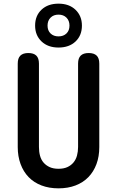

<svg xmlns="http://www.w3.org/2000/svg" viewBox="-20 -1020 640 1050"><path d="M77 -672Q77 -702 91.5 -716Q106 -730 135 -730Q164 -730 178.5 -716Q193 -702 193 -672V-216Q193 -190 199 -168Q205 -146 218.5 -130.5Q232 -115 252 -106Q272 -97 300 -97Q328 -97 348 -106Q368 -115 381.5 -131Q395 -147 401 -169Q407 -191 407 -216V-672Q407 -702 421.5 -716Q436 -730 465 -730Q494 -730 508.5 -716Q523 -702 523 -672V-216Q523 -164 507.5 -122.5Q492 -81 463.5 -51.5Q435 -22 393.5 -6Q352 10 300 10Q248 10 206.5 -6Q165 -22 136.5 -51.5Q108 -81 92.5 -123Q77 -165 77 -216ZM300 -760Q242 -760 207 -793.5Q172 -827 172 -880Q172 -934 207 -967Q242 -1000 300 -1000Q358 -1000 393 -966.5Q428 -933 428 -880Q428 -826 393 -793Q358 -760 300 -760ZM300 -821Q327 -821 343.5 -837Q360 -853 360 -880Q360 -907 343.5 -923.5Q327 -940 300 -940Q273 -940 256.5 -923.5Q240 -907 240 -880Q240 -853 256.5 -837Q273 -821 300 -821Z"/></svg>

Font: Maple Mono NL SemiBold
Style: Regular
Weight: 600
Monospace: yes
Designer: subframe7536
Version: Version 7.000